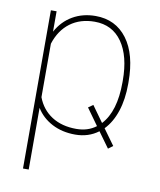

<svg xmlns="http://www.w3.org/2000/svg" viewBox="-83 -604 728 874"><g transform="rotate(10 281.0 -167.5)"><path d="M487.8 -259.3Q487.8 -188 469.5 -132.6Q451.2 -77.1 417 -42L469.7 30.8L448.2 46.9L396.5 -24.4Q351.1 9.8 289.6 9.8Q229.5 9.8 182.6 -14.6Q135.7 -39.1 109.4 -82V203.1H83V-528.3H109.4V-434.1Q136.7 -484.4 183.1 -511.2Q229.5 -538.1 288.6 -538.1Q381.3 -538.1 434.6 -467Q487.8 -396 487.8 -267.6ZM460.9 -269.5Q460.9 -383.3 415.8 -447.5Q370.6 -511.7 289.1 -511.7Q222.7 -511.7 176.3 -477.3Q129.9 -442.9 109.4 -378.4V-131.3Q129.9 -76.7 176.5 -46.6Q223.1 -16.6 290 -16.6Q343.8 -16.6 381.3 -45.4L326.2 -122.1L348.1 -137.7L401.4 -63.5Q460.9 -127 460.9 -262.2Z"/></g></svg>

Font: Roboto Thin
Style: Regular
Weight: 250
Designer: Google
Version: Version 2.134; 2016